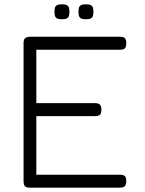

<svg xmlns="http://www.w3.org/2000/svg" viewBox="-20 -857 670 888"><path d="M118 11Q107 11 100.5 8Q94 5 91.5 -2Q89 -9 89 -20V-657Q89 -674 96 -680.5Q103 -687 121 -687H535Q546 -687 552.5 -684Q559 -681 561.5 -674.5Q564 -668 564 -656Q564 -645 561 -638.5Q558 -632 551.5 -629.5Q545 -627 534 -627H148V-380H419Q430 -380 436.5 -377Q443 -374 446 -367.5Q449 -361 449 -349Q449 -338 446 -331.5Q443 -325 436 -322.5Q429 -320 417 -320H148V-49H535Q546 -49 552.5 -46Q559 -43 561.5 -36.5Q564 -30 564 -19Q564 -8 561 -1.5Q558 5 551.5 8Q545 11 534 11ZM377 -768Q360 -768 353 -773Q346 -778 344.5 -786.5Q343 -795 343 -803Q343 -812 344.5 -819.5Q346 -827 353 -832Q360 -837 377 -837Q395 -837 402 -832Q409 -827 410.5 -819Q412 -811 412 -803Q412 -795 410.5 -786.5Q409 -778 402 -773Q395 -768 377 -768ZM267 -768Q249 -768 242 -773Q235 -778 233.5 -786.5Q232 -795 232 -803Q232 -812 233.5 -819.5Q235 -827 242 -832Q249 -837 267 -837Q284 -837 291 -832Q298 -827 299.5 -819Q301 -811 301 -803Q301 -795 299.5 -786.5Q298 -778 291 -773Q284 -768 267 -768Z"/></svg>

Font: Fredoka Light Light
Style: Regular
Weight: 300
Version: Version 2.001